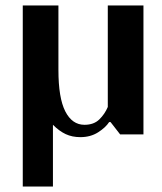

<svg xmlns="http://www.w3.org/2000/svg" viewBox="-20 -490 590 700"><path d="M63 190V-470H193V-235Q193 -133 218 -84Q243 -35 288 -35Q322 -35 342 -54.5Q362 -74 373 -100V-470H503V0H418L383 -45H378Q365 -25 337.5 -7.5Q310 10 273 10Q243 10 219.5 -1Q196 -12 173 -35V190Z"/></svg>

Font: El Messiri
Style: Bold
Weight: 700
Designer: Mohamed Gaber
Foundry: Kief Type Foundry
Version: Version 2.020; ttfautohint (v1.8.3)